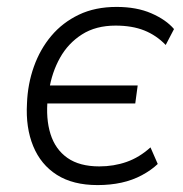

<svg xmlns="http://www.w3.org/2000/svg" viewBox="-20 -527 530 555"><path d="M262 8Q191 8 144.5 -21.5Q98 -51 76 -104.5Q54 -158 58 -228Q60 -284 78 -334.5Q96 -385 128.5 -423.5Q161 -462 208 -484.5Q255 -507 317 -507Q375 -507 417.5 -488.5Q460 -470 483 -443L459 -397Q432 -425 397 -439Q362 -453 314 -453Q257 -453 217 -427.5Q177 -402 153.5 -360Q130 -318 122 -267L114 -280H378L371 -228H108L118 -243Q112 -184 126 -139.5Q140 -95 175 -70.5Q210 -46 267 -46Q309 -46 346 -59Q383 -72 415 -101L436 -53Q417 -35 390 -20.5Q363 -6 331 1Q299 8 262 8Z"/></svg>

Font: Nunitoga
Style: Light Italic
Weight: 300
Italic angle: -9°
Designer: Vernon Adams
Foundry: Vernon Adams
Version: Version 1.0